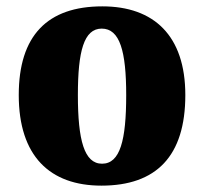

<svg xmlns="http://www.w3.org/2000/svg" viewBox="-20 -570 642 604"><path d="M299 14C472 14 563 -79 563 -271C563 -458 464 -550 302 -550C129 -550 39 -458 39 -271C39 -79 137 14 299 14ZM301 -55C245 -55 225 -129 225 -271C225 -409 244 -480 300 -480C357 -480 377 -409 377 -271C377 -129 358 -55 301 -55Z"/></svg>

Font: Noto Serif Georgian SemiCondensed Black
Style: Regular
Weight: 900
Width: 4
Designer: Monotype Design Team, Akaki Razmadze
Foundry: Google LLC
Version: Version 2.003